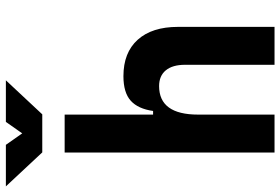

<svg xmlns="http://www.w3.org/2000/svg" viewBox="-218 -804 978 670"><g transform="rotate(-90 271.0 -469.0)"><path d="M379.9 0V-312.5Q379.9 -355.9 360.6 -379.4Q341.3 -402.8 305.5 -402.8Q206.1 -402.8 206.1 -266.6L175.8 -423.8H218.8Q226.1 -476.1 254.4 -501.7Q282.7 -527.3 340.3 -527.3Q422.4 -527.3 467.3 -477.5Q512.2 -427.7 512.2 -336.9V0ZM73.7 0V-732.4H206.1V0ZM74.2 -810.5 -44.4 -937.5H100.6L145.5 -873.5H135.7L180.7 -937.5H325.7L207 -810.5Z"/></g></svg>

Font: Cascadia Mono
Style: Regular
Weight: 400
Monospace: yes
Designer: Aaron Bell
Foundry: Saja Typeworks
Version: Version 2102.003